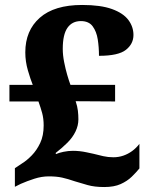

<svg xmlns="http://www.w3.org/2000/svg" viewBox="-20 -744 607 774"><path d="M400 10Q361 10 333 2Q305 -6 282 -13Q253 -23 230.5 -28Q208 -33 177 -33Q148 -33 118.5 -23.5Q89 -14 64 -3L40 9V-66L70 -86Q88 -97 108 -117.5Q128 -138 142 -167.5Q156 -197 156 -238Q156 -266 150 -288Q144 -310 135 -335H18V-402H112Q103 -424 92.5 -460Q82 -496 82 -533Q82 -621 140.5 -672.5Q199 -724 311 -724Q386 -724 431.5 -707.5Q477 -691 497.5 -663.5Q518 -636 518 -603Q518 -567 487.5 -543Q457 -519 379 -519Q379 -554 374 -585.5Q369 -617 353.5 -638Q338 -659 306 -659Q271 -659 252 -632Q233 -605 233 -547Q233 -522 238.5 -494Q244 -466 251 -442Q258 -418 264 -402H444V-335L285 -336Q292 -315 294 -297.5Q296 -280 296 -263Q296 -238 284.5 -214Q273 -190 252 -169Q231 -148 204 -127L206 -123Q217 -128 236 -132Q255 -136 274 -136Q288 -136 301.5 -134.5Q315 -133 329 -130Q343 -127 357 -124Q376 -119 396 -114.5Q416 -110 437 -110Q458 -110 477 -116.5Q496 -123 512.5 -135Q529 -147 542 -164V-65Q529 -49 511 -31.5Q493 -14 466.5 -2Q440 10 400 10Z"/></svg>

Font: Noto Serif Hebrew ExtraBold
Style: Regular
Weight: 800
Version: Version 2.003